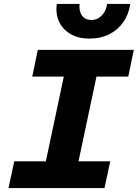

<svg xmlns="http://www.w3.org/2000/svg" viewBox="-20 -950 696 970"><path d="M183 0 331 -698H496L348 0ZM171 -698H656L628 -563H143ZM52 -135H537L508 0H23ZM431 -755Q377 -755 337.5 -777.5Q298 -800 279 -839.5Q260 -879 267 -930H382Q378 -894 394 -871.5Q410 -849 441 -849Q473 -849 495 -872.5Q517 -896 521 -930H638Q631 -879 604 -839.5Q577 -800 533 -777.5Q489 -755 431 -755Z"/></svg>

Font: Azeret Mono Thin
Style: Bold Italic
Weight: 700
Italic angle: -12°
Version: Version 1.002